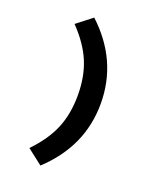

<svg xmlns="http://www.w3.org/2000/svg" viewBox="-164 -837 928 1117"><g transform="rotate(20 300.0 -278.0)"><path d="M223 180 128 106Q213 18 250.5 -72Q288 -162 288 -278Q288 -394 250.5 -484Q213 -574 128 -662L223 -736Q430 -544 430 -278Q430 -12 223 180Z"/></g></svg>

Font: TypoPRO Source Code Pro
Style: Regular
Weight: 900
Monospace: yes
Designer: Paul D. Hunt, Teo Tuominen
Foundry: Adobe Systems Incorporated
Version: Version 2.010;PS 1.0;hotconv 1.0.84;makeotf.lib2.5.63406